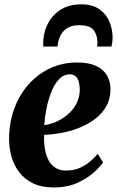

<svg xmlns="http://www.w3.org/2000/svg" viewBox="-20 -836 532 868"><path d="M446 -101.5Q432 -81 402 -54.5Q372 -28 327 -8.2Q282 11.5 223 11.5Q168.5 11.5 130 -7Q91.5 -25.5 67.5 -56.5Q43.5 -87.5 32.5 -126.2Q21.5 -165 21 -205.5Q21 -280 44 -343.5Q67 -407 108.8 -454Q150.5 -501 206.5 -527.2Q262.5 -553.5 328.5 -553.5Q381 -553.5 414 -538.2Q447 -523 462.8 -496.5Q478.5 -470 479.5 -437Q480 -390.5 460.5 -355.8Q441 -321 408 -296.8Q375 -272.5 335 -257Q295 -241.5 254.2 -234.5Q213.5 -227.5 179.5 -226.5Q178 -190.5 183.2 -161Q188.5 -131.5 200.5 -110Q212.5 -88.5 231.8 -76.8Q251 -65 277.5 -65Q312 -65 338.8 -76.2Q365.5 -87.5 386.2 -105Q407 -122.5 422 -140.5ZM296 -500Q268 -500 247.2 -478.2Q226.5 -456.5 212.5 -421.8Q198.5 -387 190.5 -347Q182.5 -307 180 -270.5Q199.5 -272.5 221.8 -280.5Q244 -288.5 265.2 -302.5Q286.5 -316.5 303.8 -335.8Q321 -355 331 -379.8Q341 -404.5 340.5 -434Q339.5 -468.5 328 -484.2Q316.5 -500 296 -500ZM175.5 -625.5Q175.5 -630 175.2 -634Q175 -638 175.5 -643.5Q175.5 -674 185.8 -704.2Q196 -734.5 217 -760Q238 -785.5 270.2 -801Q302.5 -816.5 346.5 -816.5Q398 -816.5 429.2 -794.2Q460.5 -772 474.8 -737.8Q489 -703.5 489 -666.5Q489 -653.5 487.2 -643.2Q485.5 -633 484 -625.5H418.5Q419.5 -630 420 -635Q420.5 -640 420.5 -647Q419.5 -680 402.5 -701Q385.5 -722 338 -722Q302.5 -722 281.2 -707.2Q260 -692.5 250.8 -670.2Q241.5 -648 240 -625.5Z"/></svg>

Font: Merriweather 60pt ExtraBold
Style: Italic
Weight: 800
Italic angle: -7.8°
Version: Version 2.101